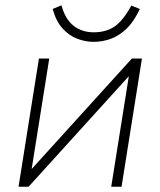

<svg xmlns="http://www.w3.org/2000/svg" viewBox="-20 -705 606 725"><path d="M50 0 127 -484H166L94 -32H68L478 -484H516L439 0H400L472 -452H498L88 0ZM333 -547Q302 -547 271 -559Q240 -571 215.5 -598.5Q191 -626 179 -671L212 -685Q226 -633 257.5 -608Q289 -583 334 -583Q380 -583 412 -604.5Q444 -626 476 -684L508 -671Q485 -622 456 -595Q427 -568 396 -557.5Q365 -547 333 -547Z"/></svg>

Font: Nunito Sans 12pt ExtraLight
Style: Italic
Weight: 200
Italic angle: -9°
Designer: Vernon Adams
Foundry: Vernon Adams
Version: Version 3.101;gftools[0.9.27]